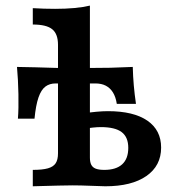

<svg xmlns="http://www.w3.org/2000/svg" viewBox="-20 -651 600 671"><path d="M182.7 -115.3V-494.3Q182.7 -532.6 162.4 -548.9Q142.2 -565.3 94.6 -565.3V-622.5Q134 -620.1 172.6 -620.1Q246.3 -620.1 294.2 -631.4V-100.2Q294.2 -84.3 299.1 -74.9Q304 -65.5 315 -61.4Q326 -57.3 344.5 -57.3Q385.7 -57.3 407 -76.8Q428.3 -96.3 428.3 -134.3Q428.3 -171.8 405.2 -189.3Q382.1 -206.8 332.5 -206.8Q306.9 -206.8 266.7 -199.7V-254.2Q321.8 -262.5 357.3 -262.5Q446.8 -262.5 495 -229.4Q543.1 -196.2 543.1 -135.3Q543.1 -71.6 491.5 -35.8Q440 0 348.2 0Q329 -0.4 299.9 -1.6Q259.5 -3.2 233.9 -3.2Q204.1 -3.2 94.6 0V-57.3Q128.3 -57.3 147.4 -62.7Q166.4 -68.1 174.5 -80.4Q182.7 -92.7 182.7 -115.3ZM39.4 -417.1 104.1 -415.8Q177.1 -413 241 -413Q301.2 -413.5 365.4 -414.2L444 -417.1Q444.8 -383.8 447.6 -352.1Q450.4 -320.5 455.2 -287.9H388.2Q384.6 -312 374.8 -327.8Q365.1 -343.5 349.8 -351.5Q334.6 -359.4 313.4 -359.4H174.6Q153.1 -359.4 138.5 -348.3Q123.8 -337.2 114.5 -310.4Q105.2 -283.5 100.6 -236.3H42.6Q45.4 -270.3 44.4 -321.6Q43.4 -372.9 39.4 -417.1Z"/></svg>

Font: Playfair Micro SmCond SmLight
Style: Regular
Weight: 360
Width: 4
Designer: Claus Eggers Sørensen
Foundry: Claus Eggers Sørensen
Version: Version 2.100;Glyphs 3.2 (3219)